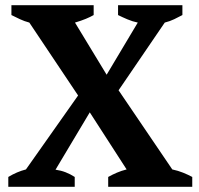

<svg xmlns="http://www.w3.org/2000/svg" viewBox="-20 -720 768 740"><path d="M435 -700H683V-662Q668 -654 651.5 -646Q635 -638 615 -633L437 -372L644 -67Q667 -62 685.5 -54.5Q704 -47 721 -38V0H397V-38Q413 -47 430.5 -54.5Q448 -62 468 -67L326 -287L194 -66Q215 -63 233 -56Q251 -49 268 -38V0H12V-38Q45 -58 80 -67L281 -352L93 -633Q74 -638 57 -646Q40 -654 24 -662V-700H341V-662Q329 -655 311 -647.5Q293 -640 269 -633L391 -432L511 -633Q491 -637 471 -645.5Q451 -654 435 -662Z"/></svg>

Font: PT Serif
Style: Bold
Weight: 700
Designer: A.Korolkova, O.Umpeleva, V.Yefimov
Foundry: ParaType Ltd
Version: Version 1.000W OFL; ttfautohint (v1.6)